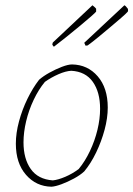

<svg xmlns="http://www.w3.org/2000/svg" viewBox="-20 -701 505 727"><path d="M175 6Q117 5 78.5 -39Q40 -83 40 -157Q40 -197 52 -241.5Q64 -286 84 -327Q104 -368 128 -399Q144 -413 167.5 -426Q191 -439 214.5 -448Q238 -457 253 -457Q312 -456 350 -412Q388 -368 388 -294Q388 -254 376 -209.5Q364 -165 344 -123.5Q324 -82 299 -52Q284 -38 260 -25Q236 -12 213 -3.5Q190 5 175 6ZM180 -18Q200 -20 227 -31.5Q254 -43 278 -61Q302 -90 320.5 -129Q339 -168 349 -209.5Q359 -251 359 -289Q359 -352 331.5 -391Q304 -430 250 -433Q229 -432 201.5 -420Q174 -408 150 -391Q126 -362 107.5 -323Q89 -284 79 -242Q69 -200 69 -162Q69 -100 96.5 -61Q124 -22 180 -18ZM304 -528 299 -539 451 -681Q456 -679 464 -668Q466 -662 464 -657Q457 -649 439 -633.5Q421 -618 398.5 -599Q376 -580 353 -561Q330 -542 312 -529ZM184 -524Q179 -529 178 -533L180 -540L330 -681Q331 -680 335.5 -676.5Q340 -673 344 -668Q344 -665 344 -662Q344 -659 344 -657Q342 -654 324.5 -638.5Q307 -623 281.5 -602Q256 -581 230 -560Q204 -539 184 -524Z"/></svg>

Font: Labrada ExtraLight
Style: Italic
Weight: 200
Italic angle: -7°
Designer: Mercedes Jáuregui
Foundry: Omnibus-Type Team
Version: Version 1.000; ttfautohint (v1.8.4.7-5d5b)